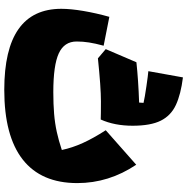

<svg xmlns="http://www.w3.org/2000/svg" viewBox="-8 -890 910 935"><g transform="rotate(90 447.5 -423.0)"><path d="M710.9 -268.6Q700.2 -319.3 677 -370.6Q653.8 -421.9 614.7 -482.4L782.7 -630.9Q872.1 -497.6 872.1 -343.8Q872.1 -168 757.3 -78.1Q642.6 11.7 418 11.7Q23.4 11.7 23.4 -266.1Q23.4 -312 33.9 -373.8Q44.4 -435.5 62.5 -500L203.1 -472.2Q191.9 -430.7 187.3 -400.9Q182.6 -371.1 182.6 -340.8Q182.6 -280.3 240.5 -253.7Q298.3 -227.1 429.2 -227.1Q488.3 -227.1 534.7 -231Q581.1 -234.9 623.3 -244.1Q665.5 -253.4 710.9 -268.6ZM562.5 -458Q541 -459 473.4 -459Q405.8 -459 264.6 -444.3Q237.3 -467.8 219.7 -482.4Q254.4 -564.5 283.7 -631.8Q369.1 -641.1 480 -645Q481.4 -656.2 481.4 -666.5Q456.5 -672.4 401.4 -680.4Q346.2 -688.5 327.1 -689.9L357.4 -858.4Q439.9 -848.1 491.7 -824Q543.5 -799.8 568.1 -750.5Q592.8 -701.2 592.8 -613.3Q592.8 -525.4 562.5 -458Z"/></g></svg>

Font: Pinar-FD Black
Style: Regular
Weight: 900
Designer: Amin Abedi
Version: Version 3.000